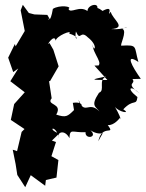

<svg xmlns="http://www.w3.org/2000/svg" viewBox="-20 -562 606 799"><path d="M190 -477 177 -500 123 -502 100 -508 75 -542 66 -519 83 -433 45 -369 42 -379 14 -322 35 -262 56 -277 23 -224 83 -178 39 -129 25 -63 82 -25 70 -13 51 67 33 61 45 121 52 166 85 217 108 167 168 211 171 187 215 177 223 104 194 88 213 29 196 23 226 -6C170 -28 214 -45 225 12C214 -10 248 -27 269 13C271 -30 281 -9 336 -12C333 20 390 10 356 -20C411 15 421 -37 389 26C405 -49 462 5 429 -41C421 -45 447 -29 482 -75C474 -64 497 -50 458 -118C473 -96 527 -86 493 -107C536 -153 547 -119 552 -158C501 -198 526 -208 561 -173C497 -220 549 -210 531 -233L566 -234C529 -286 498 -343 556 -304C537 -369 555 -376 486 -372C475 -369 512 -433 489 -442C532 -461 499 -436 442 -441C511 -446 447 -482 441 -513C417 -482 464 -549 404 -515C444 -486 372 -551 383 -520C398 -555 344 -543 344 -516C310 -541 273 -503 265 -525C283 -535 228 -543 200 -525C189 -460 179 -485 179 -485ZM288 -104C261 -77 254 -72 214 -85C243 -134 170 -123 195 -153L184 -225L188 -224L224 -286L202 -355L186 -383C167 -363 207 -427 212 -392C211 -411 284 -441 268 -422C323 -407 286 -380 296 -431C315 -387 313 -439 345 -407C394 -369 368 -339 365 -380C364 -337 420 -293 378 -284C385 -287 402 -291 373 -289L427 -229C361 -230 351 -229 421 -244C387 -227 419 -186 392 -176C355 -120 379 -119 394 -98C349 -145 332 -79 307 -147C316 -93 341 -143 283 -134Z"/></svg>

Font: Asimov Aggro
Style: Medium
Weight: 500
Designer: Google
Version: Version 2.000980; 2014